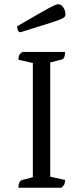

<svg xmlns="http://www.w3.org/2000/svg" viewBox="-20 -886 391 906"><path d="M67 0Q67 -16 71.5 -25Q76 -34 83 -36L150 -54L135 -38V-602L151 -585L67 -604Q67 -618 71 -626Q75 -634 86 -641H287Q287 -625 283 -616Q279 -607 271 -605L200 -587L217 -604V-39L199 -56L287 -37Q287 -24 283.5 -16Q280 -8 269 0ZM77 -734Q68 -734 64.5 -743Q61 -752 61 -762Q118 -795 154 -816Q190 -837 210 -847.5Q230 -858 239.5 -862Q249 -866 254 -866Q269 -866 279 -850.5Q289 -835 289 -817Q289 -811 284 -805.5Q279 -800 259.5 -792.5Q240 -785 197 -771.5Q154 -758 77 -734Z"/></svg>

Font: Pitagon Serif
Style: Regular
Weight: 400
Designer: Travis Tran
Foundry: Pitagon
Version: Version 1.000;gftools[0.9.26]